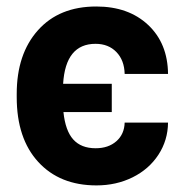

<svg xmlns="http://www.w3.org/2000/svg" viewBox="-20 -558 560 588"><path d="M272.9 -104Q312 -104 336.4 -125.5Q360.8 -147 361.8 -182.6H494.6Q494.1 -128.4 465.1 -84Q436 -39.6 386 -14.9Q335.9 9.8 275.4 9.8Q163.1 9.8 97.2 -62Q31.2 -133.8 31.2 -260.7V-270.5Q31.2 -392.6 96.2 -465.3Q161.1 -538.1 274.9 -538.1Q373.5 -538.1 433.6 -481.7Q493.7 -425.3 494.6 -331.5H361.8Q360.8 -373.5 336.4 -398.7Q312 -423.8 272.5 -423.8Q180.7 -423.8 173.3 -301.3H322.3V-214.8H174.3Q180.2 -157.7 204.3 -130.9Q228.5 -104 272.9 -104Z"/></svg>

Font: MAUL Bold
Style: Bold
Weight: 700
Designer: MAUL
Version: Version 1.0; 2020; ttfautohint (v1.8.3)